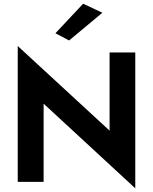

<svg xmlns="http://www.w3.org/2000/svg" viewBox="-20 -984 827 1039"><path d="M573 -700H712V35L216 -423V0H76V-735L573 -277ZM534 -915 354 -765 280 -804 430 -964Z"/></svg>

Font: Renner*
Style: Semi
Weight: 600
Version: Version 003.000 ; ttfautohint (v0.97) -l 8 -r 50 -G 200 -x 1